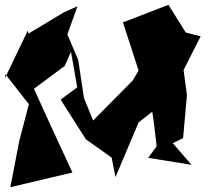

<svg xmlns="http://www.w3.org/2000/svg" viewBox="-20 -746 884 798"><path d="M244 -694 98 -606 96 -620 1 -422 2 -438 100 -313 60 -160 23 32 281 -29C227 -144 174 -261 121 -377L249 -472L275 -531L301 -383L232 -332L337 -167L444 -91L460 -10L556 -237L627 -293L630 -389L646 -501L588 -459L620 -232L631 -138L596 -90L776 -61L698 -151L741 -172L757 -351L743 -455L814 -595L752 -611L680 -726L491 -653L556 -453L532 -412L367 -245L329 -339L305 -497L260 -603L302 -720Z"/></svg>

Font: Asimov Silicon
Style: Regular
Weight: 400
Designer: Google
Version: Version 2.000980; 2014